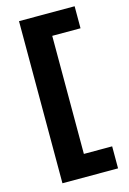

<svg xmlns="http://www.w3.org/2000/svg" viewBox="-128 -811 654 977"><g transform="rotate(-15 199.0 -323.0)"><path d="M75 -750V104H368V-12H219V-634H368V-750Z"/></g></svg>

Font: Bounded Med
Style: Regular
Weight: 500
Designer: Vlad Churkin
Version: Version 3.0